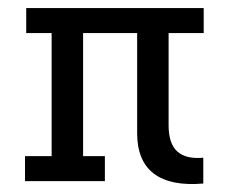

<svg xmlns="http://www.w3.org/2000/svg" viewBox="-20 -449 565 476"><path d="M240 0H42V-62H108V-367H45V-429H485V-367H186V-62H240ZM484 6Q403 13 361.5 -18.5Q320 -50 320 -119V-383H398V-138Q398 -93 419.5 -73.5Q441 -54 484 -58Z"/></svg>

Font: Podkova
Style: Regular
Weight: 400
Designer: Ilya Yudin
Foundry: Cyreal (www.cyreal.org)
Version: Version 2.103